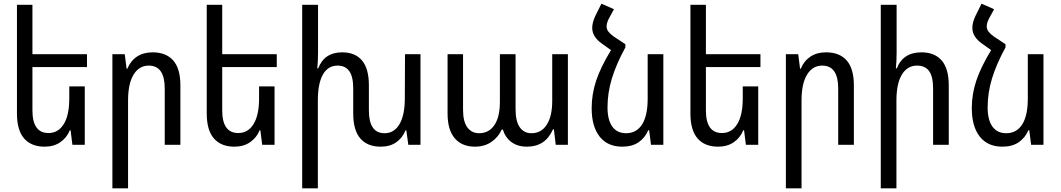

<svg xmlns="http://www.w3.org/2000/svg" viewBox="-20 -786 5758 1042"><path d="M156 -422V-187Q156 -64 243 -64Q296 -64 326 -112.5Q356 -161 356 -252V-317H440V0H373L363 -79H359Q342 -38 307 -14Q272 10 222 10Q150 10 111 -34.5Q72 -79 72 -170V-760H156V-492H452V-422Z M590 -492H657L667 -413H671Q688 -455 723 -478.5Q758 -502 808 -502Q881 -502 920 -458Q959 -414 959 -322V0H874V-306Q874 -430 787 -430Q735 -430 705 -381Q675 -332 675 -241V236H590Z M1186 -422V-187Q1186 -64 1273 -64Q1326 -64 1356 -112.5Q1386 -161 1386 -252V-317H1470V0H1403L1393 -79H1389Q1372 -38 1337 -14Q1302 10 1252 10Q1180 10 1141 -34.5Q1102 -79 1102 -170V-760H1186V-492H1482V-422Z M2262 -492V0H2196L2185 -79H2181Q2164 -37 2130 -13.5Q2096 10 2046 10Q1974 10 1935.5 -34.5Q1897 -79 1897 -170V-306Q1897 -370 1875.5 -400Q1854 -430 1812 -430Q1760 -430 1732.5 -381.5Q1705 -333 1705 -241V236H1620V-760H1706V-500Q1706 -454 1702 -415H1707Q1740 -502 1837 -502Q1907 -502 1944.5 -458Q1982 -414 1982 -322V-187Q1982 -63 2067 -63Q2119 -63 2148 -112Q2177 -161 2177 -252L2178 -492Z M2409 -170V-492H2493V-190Q2493 -126 2516.5 -94.5Q2540 -63 2580 -63Q2633 -63 2663 -107Q2693 -151 2693 -234V-492H2778V-195Q2778 -127 2801 -95Q2824 -63 2864 -63Q2918 -63 2947.5 -109.5Q2977 -156 2977 -239V-492H3062V0H2996L2986 -84H2981Q2940 10 2840 10Q2789 10 2755.5 -15Q2722 -40 2709 -83H2703Q2684 -41 2646.5 -15.5Q2609 10 2558 10Q2487 10 2448 -35.5Q2409 -81 2409 -170Z M3580 -492V0H3513L3503 -79H3498Q3480 -37 3445 -13.5Q3410 10 3357 10Q3277 10 3234 -45Q3191 -100 3191 -199Q3191 -275 3215.5 -348.5Q3240 -422 3296 -514L3247 -549Q3194 -586 3194 -635Q3194 -664 3212 -702L3244 -766L3312 -736L3288 -692Q3272 -663 3272 -643Q3272 -628 3281 -615.5Q3290 -603 3309 -589L3374 -546V-529Q3324 -437 3300.5 -359.5Q3277 -282 3277 -203Q3277 -135 3303 -99Q3329 -63 3378 -63Q3434 -63 3464.5 -110.5Q3495 -158 3495 -252V-492Z M3811 -422V-187Q3811 -64 3898 -64Q3951 -64 3981 -112.5Q4011 -161 4011 -252V-317H4095V0H4028L4018 -79H4014Q3997 -38 3962 -14Q3927 10 3877 10Q3805 10 3766 -34.5Q3727 -79 3727 -170V-760H3811V-492H4107V-422Z M4245 -492H4312L4322 -413H4326Q4343 -455 4378 -478.5Q4413 -502 4463 -502Q4536 -502 4575 -458Q4614 -414 4614 -322V0H4529V-306Q4529 -430 4442 -430Q4390 -430 4360 -381Q4330 -332 4330 -241V236H4245Z M4846 -500Q4846 -454 4842 -415H4847Q4881 -502 4981 -502Q5052 -502 5090.5 -458Q5129 -414 5129 -322V0H5044V-306Q5044 -370 5022.5 -400Q5001 -430 4957 -430Q4904 -430 4874.5 -381Q4845 -332 4845 -241V236H4760V-760H4846Z M5643 -492V0H5576L5566 -79H5561Q5543 -37 5508 -13.5Q5473 10 5420 10Q5340 10 5297 -45Q5254 -100 5254 -199Q5254 -275 5278.5 -348.5Q5303 -422 5359 -514L5310 -549Q5257 -586 5257 -635Q5257 -664 5275 -702L5307 -766L5375 -736L5351 -692Q5335 -663 5335 -643Q5335 -628 5344 -615.5Q5353 -603 5372 -589L5437 -546V-529Q5387 -437 5363.5 -359.5Q5340 -282 5340 -203Q5340 -135 5366 -99Q5392 -63 5441 -63Q5497 -63 5527.5 -110.5Q5558 -158 5558 -252V-492Z"/></svg>

Font: Noto Sans Armenian Narrow
Style: Regular
Weight: 400
Width: 4
Designer: Monotype Design team
Foundry: Monotype Imaging Inc.
Version: Version 1.000